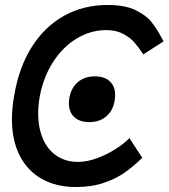

<svg xmlns="http://www.w3.org/2000/svg" viewBox="-20 -745 678 772"><path d="M28 -266Q28 -312.5 37.5 -363Q56.5 -475 108 -556.5Q159.5 -638 237.5 -681.5Q315.5 -725 413.5 -725Q481 -725 523.8 -704.8Q566.5 -684.5 588.2 -657.5Q610 -630.5 631.5 -590L637.5 -578.5L556.5 -526.5Q536.5 -555.5 520.5 -574.2Q504.5 -593 475.8 -608.5Q447 -624 407.5 -624Q344 -624 287.8 -589.8Q231.5 -555.5 192.5 -494.2Q153.5 -433 139.5 -355Q133.5 -320.5 133.5 -289.5Q133.5 -231.5 152.5 -187.2Q171.5 -143 207.8 -118.5Q244 -94 294 -94Q329 -94 368.5 -108.2Q408 -122.5 442.8 -144.5Q477.5 -166.5 500.5 -189.5L552 -110.5Q518 -77.5 483.8 -52.8Q449.5 -28 399.5 -10.5Q349.5 7 285.5 7Q207 7 149 -25.2Q91 -57.5 59.5 -118.8Q28 -180 28 -266ZM257 -330Q257 -342 259 -352Q266.5 -392.5 293.5 -415.2Q320.5 -438 361.5 -438Q400 -438 421.5 -418Q443 -398 443 -362.5Q443 -350.5 441 -340Q434 -299.5 407 -276.8Q380 -254 339 -254Q300 -254 278.5 -274.2Q257 -294.5 257 -330Z"/></svg>

Font: JuliaMono Italic
Style: Regular
Weight: 400
Italic angle: -9°
Monospace: yes
Designer: cormullion
Foundry: corm
Version: Version 0.049; ttfautohint (v1.8.4)